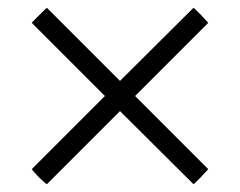

<svg xmlns="http://www.w3.org/2000/svg" viewBox="-20 -487 621 496"><path d="M480 -11 290 -200 101 -11Q80 -27 62 -50L251 -239L62 -428Q69 -436 81.5 -448Q94 -460 101 -467L290 -278L480 -467Q489 -459 500 -447.5Q511 -436 518 -428L329 -239L518 -50Q511 -42 499.5 -30Q488 -18 480 -11Z"/></svg>

Font: Tiro Devanagari Marathi
Style: Italic
Weight: 400
Italic angle: -11°
Designer: Devanagari: John Hudson & Fiona Ross, assisted by Paul Hanslow. Latin: John Hudson with Paul Hanslow, assisted by Kaja S
Foundry: Tiro Typeworks Ltd.
Version: Version 1.52